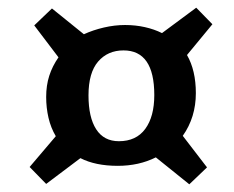

<svg xmlns="http://www.w3.org/2000/svg" viewBox="-20 -564 609 499"><path d="M100 -312Q100 -342 108 -367Q116 -392 132 -415L69 -498L115 -542L198 -475Q222 -486 250 -492.5Q278 -499 305 -499Q332 -499 356.5 -493.5Q381 -488 401 -478L490 -544L532 -501L466 -421Q489 -381 489 -322Q489 -259 455 -211L518 -129L472 -85L385 -155Q341 -133 286 -133Q228 -133 189 -153L100 -86L57 -130L125 -210Q112 -232 106 -258Q100 -284 100 -312ZM210 -316Q210 -259 230 -228Q250 -197 289 -197Q334 -197 357.5 -229Q381 -261 381 -317Q381 -433 301 -433Q260 -433 235 -404Q210 -375 210 -316Z"/></svg>

Font: Literata 12pt SemiBold
Style: Italic
Weight: 600
Italic angle: -2°
Designer: Latin by Veronika Burian and Jose Scaglione. Greek by Irene Vlachou. Cyrillic by Vera Evstafieva
Foundry: TypeTogether
Version: Version 3.002